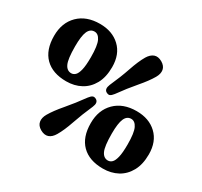

<svg xmlns="http://www.w3.org/2000/svg" viewBox="-152 -920 1200 1142"><g transform="rotate(30 448.5 -349.0)"><path d="M230 -718Q315.5 -718 368 -668.2Q420.5 -618.5 420.5 -531Q420.5 -462 394.8 -415.2Q369 -368.5 325 -344.8Q281 -321 225 -321Q131 -321 79.5 -372.2Q28 -423.5 28 -520Q28 -610 82.5 -664Q137 -718 230 -718ZM281.5 -519Q281.5 -598.5 266 -630.2Q250.5 -662 224.5 -662Q195 -662 181.2 -630.5Q167.5 -599 167.5 -528Q167.5 -441.5 182.5 -409.5Q197.5 -377.5 227 -377.5Q242 -377.5 254.2 -389Q266.5 -400.5 274 -431Q281.5 -461.5 281.5 -519ZM514 -400.5Q501.5 -384.5 491.8 -380.2Q482 -376 467.5 -384Q446 -396.5 460.5 -432Q493.5 -505.5 515.8 -571.2Q538 -637 562 -678Q579.5 -707 603 -715.5Q626.5 -724 655.5 -707.5Q683.5 -691 688 -666.2Q692.5 -641.5 675.5 -612Q652 -571.5 606.8 -519Q561.5 -466.5 514 -400.5ZM384.5 -301Q397 -317.5 407.2 -322Q417.5 -326.5 431.5 -318.5Q453.5 -305 438.5 -270Q406 -196.5 383.5 -130.5Q361 -64.5 337 -24Q319.5 6 295.8 14Q272 22 243 5.5Q215.5 -10.5 211 -35.5Q206.5 -60.5 223.5 -90Q247 -130.5 292.5 -183.5Q338 -236.5 384.5 -301ZM678.5 -377.5Q764 -377.5 816.5 -327.8Q869 -278 869 -190.5Q869 -121.5 843.2 -74.8Q817.5 -28 773.5 -4.2Q729.5 19.5 673.5 19.5Q579.5 19.5 528 -31.8Q476.5 -83 476.5 -179.5Q476.5 -269.5 531 -323.5Q585.5 -377.5 678.5 -377.5ZM730 -178.5Q730 -258 714.5 -289.8Q699 -321.5 673 -321.5Q643.5 -321.5 629.8 -290Q616 -258.5 616 -187.5Q616 -101 631 -69Q646 -37 675.5 -37Q690.5 -37 702.8 -48.5Q715 -60 722.5 -90.5Q730 -121 730 -178.5Z"/></g></svg>

Font: Fraunces 9pt SuperSoft
Style: Bold
Weight: 700
Version: Version 1.000;[b76b70a41]